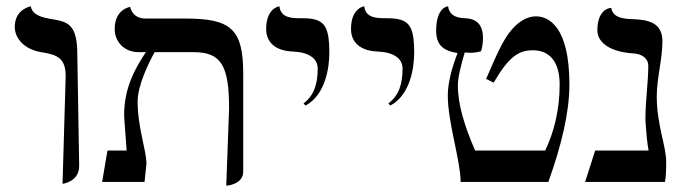

<svg xmlns="http://www.w3.org/2000/svg" viewBox="-20 -579 2183 611"><path d="M179 6C179 6 232 0 232 -51L226 -406C226 -504 195 -510 140 -519C119 -523 83 -529 78 -559C78 -559 27 -550 27 -494C27 -453 62 -421 111 -413C164 -405 189 -393 189 -336Z M700 12C700 12 754 9 754 -33V-344C754 -487 715 -520 569 -520H443C416 -520 400 -534 394 -557C394 -557 345 -550 345 -487C345 -446 375 -413 422 -413H444C409 -359 375 -300 375 -212C375 -202 381 -135 383 -100H322L305 0H440L446 -58C446 -101 418 -173 418 -256C418 -306 451 -375 472 -413H597C685 -413 709 -368 709 -234Z M952 -243C1018 -278 1028 -369 1028 -411C1028 -502 1010 -521 940 -521C909 -521 874 -521 869 -559C869 -559 827 -554 827 -487C827 -443 858 -417 912 -415C961 -413 991 -394 991 -361C991 -315 981 -276 946 -250Z M1222 -243C1288 -278 1298 -369 1298 -411C1298 -502 1280 -521 1210 -521C1179 -521 1144 -521 1139 -559C1139 -559 1097 -554 1097 -487C1097 -443 1128 -417 1182 -415C1231 -413 1261 -394 1261 -361C1261 -315 1251 -276 1216 -250Z M1436 -410C1419 -366 1405 -317 1405 -275C1405 -189 1445 -71 1446 0H1725C1767 -117 1792 -222 1792 -310C1792 -495 1726 -527 1685 -527C1656 -527 1628 -508 1608 -484C1582 -455 1559 -402 1527 -328L1551 -316C1600 -400 1631 -419 1676 -419C1730 -419 1761 -381 1761 -310C1761 -230 1743 -158 1715 -100H1492C1459 -176 1437 -245 1437 -308C1437 -334 1448 -375 1459 -412C1465 -412 1471 -411 1477 -411C1489 -411 1501 -413 1511 -416C1515 -430 1517 -444 1517 -458C1517 -499 1498 -520 1459 -521C1426 -522 1409 -535 1406 -559C1406 -559 1368 -558 1368 -481C1368 -432 1395 -417 1436 -410Z M2070 -272C2070 -330 2088 -391 2088 -448C2088 -508 2041 -516 1995 -518C1966 -519 1931 -521 1925 -554C1925 -554 1881 -554 1881 -482C1881 -442 1925 -413 1996 -409C2023 -407 2043 -394 2043 -369C2043 -320 2034 -256 2034 -204C2034 -196 2034 -188 2035 -181C2037 -152 2039 -128 2044 -100H1874L1842 0H2096C2099 -14 2100 -35 2100 -63C2100 -115 2070 -182 2070 -272Z"/></svg>

Font: Libertinus Serif Display
Style: Regular
Weight: 400
Designer: Philipp H. Poll, Khaled Hosny
Foundry: Caleb Maclennan
Version: Version 7.050;RELEASE